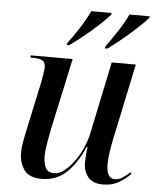

<svg xmlns="http://www.w3.org/2000/svg" viewBox="-54 -802 691 857"><g transform="rotate(5 291.5 -373.0)"><path d="M440 10Q392 10 371.5 -16.5Q351 -43 351 -80Q351 -93 352.5 -113.5Q354 -134 357 -151H353Q319 -74 274 -32.5Q229 9 165 9Q108 9 85.5 -23Q63 -55 63 -99Q63 -124 69 -156Q75 -188 81 -215L126 -424Q129 -443 132 -461.5Q135 -480 135 -489Q135 -511 121 -518.5Q107 -526 80 -526H67L69 -536H256L187 -216Q181 -187 175 -152Q169 -117 169 -96Q169 -60 180 -40.5Q191 -21 217 -21Q241 -21 264 -39.5Q287 -58 307.5 -86.5Q328 -115 342.5 -148.5Q357 -182 363 -211L431 -536H539L466 -190Q461 -168 456.5 -135.5Q452 -103 452 -83Q452 -18 490 -18Q507 -18 523.5 -28.5Q540 -39 557 -55L562 -48Q541 -26 511 -8Q481 10 440 10ZM396 -604Q421 -638 448.5 -680Q476 -722 491 -756H583L580 -748Q565 -730 534 -701.5Q503 -673 468 -644Q433 -615 406 -596H395ZM225 -604Q251 -638 277.5 -679.5Q304 -721 320 -756H412L410 -748Q394 -729 363 -700.5Q332 -672 297 -643.5Q262 -615 235 -596H224Z"/></g></svg>

Font: Noto Serif Display SemiCondensed Medium
Style: Italic
Weight: 500
Width: 4
Italic angle: -12°
Designer: Monotype Design Team
Foundry: Monotype Imaging Inc.
Version: Version 2.009